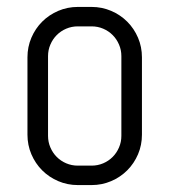

<svg xmlns="http://www.w3.org/2000/svg" viewBox="-20 -530 494 560"><path d="M394 -137.2Q394 -106.9 382.6 -80.1Q371.1 -53.2 351.1 -33.2Q331.1 -13.2 304.2 -1.7Q277.3 9.8 247.1 9.8H207Q176.8 9.8 149.9 -1.7Q123 -13.2 103 -33.2Q83 -53.2 71.5 -80.1Q60.1 -106.9 60.1 -137.2V-362.8Q60.1 -393.1 71.5 -419.9Q83 -446.8 103 -466.8Q123 -486.8 149.9 -498.3Q176.8 -509.8 207 -509.8H247.1Q277.3 -509.8 304.2 -498.3Q331.1 -486.8 351.1 -466.8Q371.1 -446.8 382.6 -419.9Q394 -393.1 394 -362.8V-137.2ZM334 -366.2Q334 -384.3 327.1 -400.1Q320.3 -416 308.6 -427.7Q296.9 -439.5 281 -446.3Q265.1 -453.1 247.1 -453.1H207Q189 -453.1 173.1 -446.3Q157.2 -439.5 145.5 -427.7Q133.8 -416 127 -400.1Q120.1 -384.3 120.1 -366.2V-133.8Q120.1 -115.7 127 -99.9Q133.8 -84 145.5 -72.3Q157.2 -60.5 173.1 -53.7Q189 -46.9 207 -46.9H247.1Q265.1 -46.9 281 -53.7Q296.9 -60.5 308.6 -72.3Q320.3 -84 327.1 -99.9Q334 -115.7 334 -133.8Z"/></svg>

Font: Abel
Style: Regular
Weight: 400
Designer: Matthew Desmond
Foundry: Matthew Desmond
Version: Version 1.003